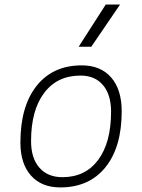

<svg xmlns="http://www.w3.org/2000/svg" viewBox="-20 -815 626 845"><path d="M245.1 9.8Q162.6 9.8 116.2 -42.5Q69.8 -94.7 69.8 -187.5Q69.8 -347.7 141.4 -437.5Q212.9 -527.3 339.8 -527.3Q422.9 -527.3 469.2 -474.1Q515.6 -420.9 515.6 -325.2Q515.6 -167.5 444.1 -78.9Q372.6 9.8 245.1 9.8ZM254.9 -35.2Q355.5 -35.2 412.1 -111.3Q468.8 -187.5 468.8 -323.7Q468.8 -398.4 433.3 -440.4Q397.9 -482.4 334 -482.4Q231.9 -482.4 174.3 -406Q116.7 -329.6 116.7 -193.8Q116.7 -119.1 153.3 -77.1Q189.9 -35.2 254.9 -35.2ZM326.2 -609.4 445.3 -794.9H508.3L381.8 -609.4Z"/></svg>

Font: CaskaydiaCove NF ExtraLight
Style: Italic
Weight: 200
Italic angle: -10°
Designer: Aaron Bell
Foundry: Saja Typeworks
Version: Version 2111.001; VTT 6.35;Nerd Fonts 3.2.1